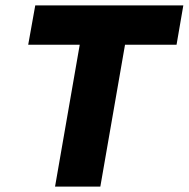

<svg xmlns="http://www.w3.org/2000/svg" viewBox="-20 -688 696 708"><path d="M350 0 441 -523H631L656 -668H110L84 -523H274L183 0Z"/></svg>

Font: Celebes ExtraBold
Style: Italic
Weight: 800
Italic angle: -10°
Designer: Anugrah Pasau
Foundry: Lafontype
Version: Version 1.000